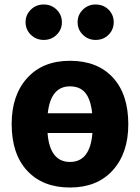

<svg xmlns="http://www.w3.org/2000/svg" viewBox="-20 -819 624 856"><path d="M232.5 -664Q209 -641 175 -641Q141 -641 117.5 -664Q94 -687 94 -720Q94 -753 117.5 -776Q141 -799 175 -799Q209 -799 232.5 -776Q256 -753 256 -720Q256 -687 232.5 -664ZM406 -641Q373 -641 349.5 -664Q326 -687 326 -720Q326 -753 349.5 -776Q373 -799 406 -799Q441 -799 464 -776Q487 -753 487 -720Q487 -687 464 -664Q441 -641 406 -641ZM292 -548Q414 -548 483 -473.5Q552 -399 552 -265Q552 -136 482.5 -59.5Q413 17 292 17Q171 17 101.5 -57.5Q32 -132 32 -266Q32 -395 101.5 -471.5Q171 -548 292 -548ZM292 -434Q206 -434 193 -314H391Q384 -377 360 -405.5Q336 -434 292 -434ZM392 -226H192Q202 -97 292 -97Q382 -97 392 -226Z"/></svg>

Font: Fira Sans
Style: Bold
Weight: 700
Designer: bBox Type GmbH & Carrois Corporate GbR & Edenspiekermann AG
Foundry: bBox Type GmbH & Carrois Corporate GbR & Edenspiekermann AG
Version: Version 4.301;PS 004.301;hotconv 1.0.88;makeotf.lib2.5.64775